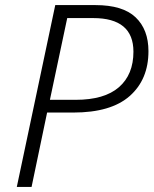

<svg xmlns="http://www.w3.org/2000/svg" viewBox="-20 -734 603 754"><path d="M46 0H104L165 -292H268Q416 -292 489.5 -357Q563 -422 563 -533Q563 -618 512.5 -666Q462 -714 355 -714H197ZM176 -342 244 -663H346Q504 -663 504 -531Q504 -441 447 -391.5Q390 -342 277 -342Z"/></svg>

Font: Noto Sans UI Light
Style: Italic
Weight: 300
Italic angle: -12°
Designer: Monotype Design Team
Foundry: Monotype Imaging Inc.
Version: Version 1.901